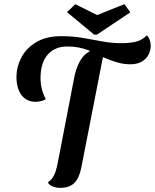

<svg xmlns="http://www.w3.org/2000/svg" viewBox="-20 -876 740 917"><path d="M150 -389.7Q120.8 -389.7 99.9 -404.8Q79 -420 68.4 -448Q57.8 -476 58.7 -513Q59.5 -558.5 82.5 -602.2Q105.5 -646 153.1 -674.6Q200.7 -703.2 272.8 -703.2Q326.8 -703.2 374.8 -695.1Q422.7 -687 467.7 -678.4Q512.7 -669.8 558.2 -669.8Q596.3 -669.8 626.1 -676Q655.8 -682.2 681.8 -707.2Q690 -699 694.9 -685.4Q699.8 -671.8 699.8 -657.3Q699.8 -636.2 689.9 -616Q680 -595.8 658.4 -582.4Q636.8 -569 601.7 -569Q570.7 -569 540.5 -577.8Q510.3 -586.5 478.6 -600.2Q446.8 -613.8 408.2 -629.8L407 -634.2Q379.7 -644.7 355.3 -649.3Q331 -654 302 -654Q243.3 -654 209.2 -616.6Q175.2 -579.2 173.7 -510Q172.8 -481 179.1 -454.2Q185.3 -427.3 199 -402.2Q188 -395.7 174.2 -392.7Q160.5 -389.7 150 -389.7ZM267.7 21.2Q248 21.2 231.1 14.3Q214.2 7.5 208.8 -5.2Q220.8 -13 229.8 -25.1Q238.7 -37.2 244.9 -55.4Q251.2 -73.7 256.3 -100.7L334 -503.2Q348 -574.2 380.2 -609.5Q412.5 -644.8 480.2 -647.2L369 -79Q362.2 -43.5 349.6 -21.3Q337 0.8 316.8 11Q296.7 21.2 267.7 21.2ZM429.3 -710.8 300 -818 339.7 -856 443.8 -804 574 -856 602.7 -817.2 443.2 -710.8Z"/></svg>

Font: Sansita Swashed Light
Style: Regular
Weight: 300
Designer: Pablo Cosgaya
Foundry: Omnibus-Type
Version: Version 1.003